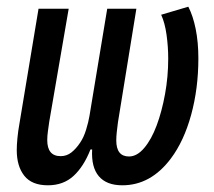

<svg xmlns="http://www.w3.org/2000/svg" viewBox="-20 -542 640 573"><path d="M123 11Q75 11 52.5 -17.5Q30 -46 30 -94Q30 -109 32 -130Q34 -151 38 -173L95 -516H185L127 -179Q125 -165 123 -150.5Q121 -136 121 -124Q121 -76 161 -76Q179 -76 193 -87Q207 -98 219 -116Q230 -132 237 -155Q244 -178 247 -196L300 -516H387L332 -177Q330 -162 328.5 -148Q327 -134 327 -123Q327 -75 365 -75Q389 -75 410.5 -100.5Q432 -126 447.5 -167.5Q463 -209 472.5 -261Q482 -313 482 -367Q482 -403 477 -438.5Q472 -474 461 -498L542 -522Q556 -495 564 -455.5Q572 -416 572 -368Q572 -278 550.5 -199.5Q529 -121 490 -69Q430 11 345 11Q298 11 275 -16Q252 -43 255 -96H250Q230 -45 199.5 -17Q169 11 123 11Z"/></svg>

Font: IBM Plex Mono Medium
Style: Italic
Weight: 500
Italic angle: -9°
Monospace: yes
Designer: Mike Abbink, Paul van der Laan, Pieter van Rosmalen
Foundry: Bold Monday
Version: Version 2.3